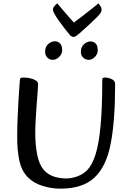

<svg xmlns="http://www.w3.org/2000/svg" viewBox="-20 -1116 746 1149"><path d="M342 13Q286 13 233 -4Q180 -21 148 -54Q109 -92 95.5 -156.5Q82 -221 83 -298Q83 -356 85.5 -414.5Q88 -473 91 -522Q94 -571 96.5 -602Q99 -633 99 -637Q100 -645 103 -648.5Q106 -652 121 -652Q138 -652 158.5 -648Q179 -644 193.5 -635Q208 -626 208 -613Q208 -602 205.5 -568.5Q203 -535 199.5 -490.5Q196 -446 193.5 -400Q191 -354 191 -319Q191 -250 202.5 -191Q214 -132 242 -99Q266 -72 301 -60Q336 -48 377 -48Q409 -48 444 -61Q479 -74 502 -98Q532 -129 552 -192.5Q572 -256 582 -364Q592 -472 592 -637Q592 -645 594.5 -648.5Q597 -652 608 -652Q628 -652 648.5 -642.5Q669 -633 669 -613Q669 -393 642.5 -256Q616 -119 545 -53Q474 13 342 13ZM296 -758Q276 -758 263 -772Q250 -786 250 -806Q250 -836 268.5 -852.5Q287 -869 309 -869Q325 -869 338.5 -857Q352 -845 352 -814Q352 -793 334 -775.5Q316 -758 296 -758ZM512 -758Q491 -758 477.5 -771.5Q464 -785 464 -805Q464 -835 482.5 -851.5Q501 -868 522 -868Q539 -868 552 -856Q565 -844 565 -814Q565 -793 548 -775.5Q531 -758 512 -758ZM420 -895Q411 -895 401 -903Q385 -922 366 -946.5Q347 -971 330.5 -994.5Q314 -1018 306 -1033Q297 -1048 297 -1061Q297 -1070 306 -1080Q315 -1090 323 -1096Q325 -1093 336 -1080Q347 -1067 362.5 -1049Q378 -1031 394 -1012.5Q410 -994 422 -981Q441 -995 465 -1013.5Q489 -1032 511.5 -1049.5Q534 -1067 550 -1080Q566 -1093 568 -1096Q575 -1089 581.5 -1079Q588 -1069 588 -1059Q588 -1047 581 -1037Q576 -1029 557.5 -1010.5Q539 -992 515 -970Q491 -948 470 -929Q449 -910 439 -903Q428 -895 420 -895Z"/></svg>

Font: BriemHand
Style: Regular
Weight: 400
Designer: Gunnlaugur SE Briem, Eben Sorkin
Foundry: Sorkin Type
Version: Version 1.001; ttfautohint (v1.8.4.7-5d5b)